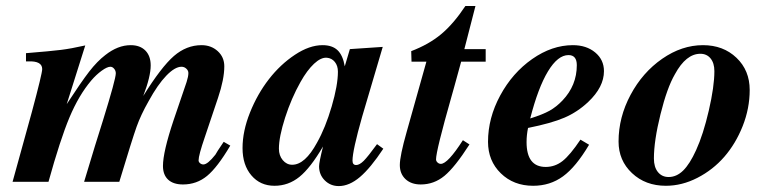

<svg xmlns="http://www.w3.org/2000/svg" viewBox="-20 -608 2558 642"><path d="M66.9 -402.8V-430.2Q150.4 -437 183.8 -441.2Q217.3 -445.3 265.1 -456.1L203.1 -259.8Q251.5 -334 278.3 -368.7Q305.2 -403.3 332 -423.8Q374 -457 417 -457Q448.2 -457 466.1 -439Q483.9 -420.9 483.9 -389.2Q483.9 -352.1 459 -287.1Q519.5 -384.3 561.5 -420.7Q603.5 -457 653.8 -457Q686 -457 708 -437Q730 -417 730 -386.2Q730 -343.3 709 -280.8L665 -149.9Q644 -88.9 644 -71.8Q644 -66.4 648.9 -62.3Q653.8 -58.1 660.2 -58.1Q674.3 -58.1 700.2 -90.8Q703.1 -97.2 728 -133.8L750 -121.1Q707 -48.3 672.4 -19.8Q637.7 8.8 591.8 8.8Q559.6 8.8 542.2 -7.3Q524.9 -23.4 524.9 -53.2Q524.9 -99.6 560.1 -205.1L604 -334Q609.9 -352.5 609.9 -363.8Q609.9 -372.1 603 -378.4Q596.2 -384.8 586.9 -384.8Q564.9 -384.8 536.1 -355Q507.3 -325.2 477.1 -270Q451.2 -224.6 436.8 -184.3Q422.4 -144 378.9 0H261.2Q302.2 -136.7 324.2 -205.1Q367.2 -343.8 367.2 -362.8Q367.2 -371.6 361.6 -378.2Q356 -384.8 349.1 -384.8Q338.4 -384.8 320.1 -371.6Q301.8 -358.4 285.2 -338.9Q243.7 -290 212.4 -215.6Q181.2 -141.1 142.1 0H22L86.9 -234.9Q121.1 -362.3 121.1 -377Q121.1 -404.3 75.2 -402.8Z M1240.7 -126 1261.7 -110.8Q1219.2 -46.4 1183.6 -16.1Q1147.9 14.2 1112.8 14.2Q1085 14.2 1065.9 -4.9Q1046.9 -23.9 1046.9 -51.8Q1046.9 -65.4 1060.1 -118.2Q1018.1 -46.4 981.2 -16.6Q944.3 13.2 897.9 13.2Q850.1 13.2 820.6 -21.5Q791 -56.2 791 -112.8Q791 -169.4 815.9 -231.7Q840.8 -293.9 879.2 -343.3Q917.5 -392.6 966.1 -424.8Q1014.6 -457 1058.6 -457Q1090.8 -457 1108.6 -440.2Q1126.5 -423.3 1132.8 -386.2L1149.9 -443.8L1259.8 -451.2L1190.9 -217.8Q1158.7 -104.5 1158.7 -70.8Q1158.7 -56.2 1170.9 -56.2Q1182.1 -56.2 1196.3 -70.3Q1210.4 -84.5 1240.7 -126ZM1072.8 -415Q1053.2 -416.5 1030 -394.8Q1006.8 -373 984.9 -334Q954.1 -279.3 933.3 -214.6Q912.6 -149.9 912.6 -110.8Q912.6 -87.9 925.5 -72.5Q938.5 -57.1 957 -57.1Q1000 -57.1 1040 -130.9Q1068.4 -181.2 1089.1 -252.2Q1109.9 -323.2 1109.9 -368.2Q1109.9 -388.2 1099.6 -400.9Q1089.4 -413.6 1072.8 -415Z M1604 -443.8V-401.9H1522Q1508.3 -351.6 1499.3 -319.3Q1490.2 -287.1 1489.7 -285.2Q1438 -103.5 1438 -75.2Q1438 -69.3 1442.9 -64.7Q1447.8 -60.1 1454.1 -60.1Q1477.1 -60.1 1527.8 -139.2L1549.8 -125Q1501 -48.8 1466.1 -20Q1431.2 8.8 1386.7 8.8Q1355 8.8 1335.9 -9Q1316.9 -26.9 1316.9 -56.2Q1316.9 -86.4 1339.8 -167L1405.8 -401.9H1356L1355 -437Q1414.1 -459.5 1455.1 -493.7Q1496.1 -527.8 1536.1 -587.9H1569.8L1532.7 -443.8Z M1920.9 -141.1 1949.7 -124Q1905.8 -49.8 1862.5 -18.3Q1819.3 13.2 1762.7 13.2Q1697.3 13.2 1654.5 -28.6Q1611.8 -70.3 1611.8 -133.8Q1611.8 -213.4 1652.6 -288.8Q1693.4 -364.3 1759.5 -410.6Q1825.7 -457 1895.5 -457Q1940.9 -457 1970.2 -432.6Q1999.5 -408.2 1999.5 -370.1Q1999.5 -316.9 1946.8 -267.1Q1911.1 -233.4 1867.4 -214.6Q1823.7 -195.8 1745.6 -180.2Q1740.7 -156.2 1740.7 -132.8Q1740.7 -49.8 1804.7 -49.8Q1835.9 -49.8 1861.1 -69.6Q1886.2 -89.4 1920.9 -141.1ZM1752.9 -211.9Q1794.9 -225.1 1817.6 -237.8Q1840.3 -250.5 1860.8 -272Q1908.7 -322.3 1908.7 -390.1Q1908.7 -423.8 1880.9 -423.8Q1845.2 -423.8 1812.3 -369.4Q1779.3 -314.9 1752.9 -211.9Z M2330.6 -457Q2398.4 -457 2442.6 -414.8Q2486.8 -372.6 2486.8 -307.1Q2486.8 -245.6 2463.4 -186.5Q2439.9 -127.4 2401.9 -83.7Q2363.8 -40 2312 -13.4Q2260.3 13.2 2206.5 13.2Q2138.2 13.2 2093.3 -29.1Q2048.3 -71.3 2048.3 -134.8Q2048.3 -215.8 2088.4 -290.8Q2128.4 -365.7 2194.1 -411.4Q2259.8 -457 2330.6 -457ZM2321.8 -428.2Q2273.9 -428.2 2236.8 -359.9Q2210.4 -314.5 2188.5 -225.8Q2166.5 -137.2 2166.5 -78.1Q2166.5 -49.3 2179.9 -32.7Q2193.4 -16.1 2215.8 -16.1Q2242.2 -16.1 2264.4 -37.8Q2286.6 -59.6 2307.6 -106Q2331.5 -158.2 2350.1 -238.5Q2368.7 -318.8 2368.7 -370.1Q2368.7 -397 2356 -412.6Q2343.3 -428.2 2321.8 -428.2Z"/></svg>

Font: Accordance
Style: Bold-Italic
Weight: 700
Italic angle: -11°
Version: Version 1.2 (build January 31, 2020) Miklal Software Solutio